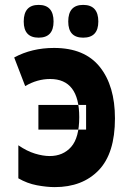

<svg xmlns="http://www.w3.org/2000/svg" viewBox="-20 -755 540 785"><path d="M332 -225V-326H137V-225ZM204 10Q171 10 131 2.5Q91 -5 55 -26V-161Q90 -137 123 -127Q156 -117 183 -117Q238 -117 271 -154.5Q304 -192 304 -276Q304 -432 185 -432Q132 -432 83 -403L38 -520Q110 -559 201 -559Q326 -559 388 -481.5Q450 -404 450 -271Q450 -128 383.5 -59Q317 10 204 10ZM320 -601Q382 -601 382 -667Q382 -735 320 -735Q259 -735 259 -667Q259 -601 320 -601ZM138 -601Q199 -601 199 -667Q199 -735 138 -735Q77 -735 77 -667Q77 -601 138 -601Z"/></svg>

Font: Noto Sans Mono Condensed Extra
Style: Regular
Weight: 800
Width: 3
Designer: Monotype Design Team
Foundry: Monotype Imaging Inc.
Version: Version 1.900